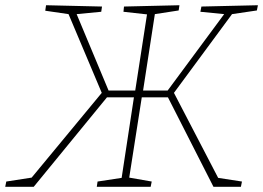

<svg xmlns="http://www.w3.org/2000/svg" viewBox="-41 -714 1006 734"><path d="M-21 0 -17 -20 80 -35 348 -359 221 -660 132 -673 135 -694 349 -689 346 -669 252 -660 374 -368H476L521 -659L431 -669L433 -689L645 -694L642 -674L551 -660L506 -368H600L816 -660L725 -669L729 -689L945 -694L941 -674L846 -660L624 -359L793 -34L884 -20L880 0H775L601 -342H501L453 -35L539 -20L535 0H329L332 -20L424 -34L471 -342H368L88 0Z"/></svg>

Font: Bitter ExtraLight
Style: Italic
Weight: 200
Italic angle: -9°
Designer: Sol Matas, and Bitter project Authors
Foundry: Sol Matas
Version: Version 2.001